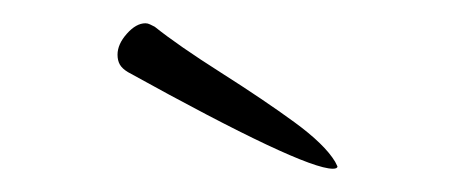

<svg xmlns="http://www.w3.org/2000/svg" viewBox="-20 -616 395 165"><path d="M268 -477 270 -473Q270 -472 269 -471.5Q268 -471 266 -471Q240 -471 90 -554Q85 -557 83 -560.5Q81 -564 81 -569Q81 -578 89 -587Q97 -596 105 -596Q107 -596 109 -595Q111 -594 113 -593Q133 -577 170 -553.5Q207 -530 233 -511Q259 -492 268 -477Z"/></svg>

Font: Bilbo Swash Caps
Style: Regular
Weight: 400
Designer: Robert E. Leuschke
Foundry: Robert E. Leuschke
Version: Version 1.002